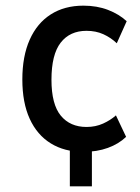

<svg xmlns="http://www.w3.org/2000/svg" viewBox="-20 -528 496 679"><path d="M227 131V-43H305V131ZM275 9Q208 9 159.5 -21Q111 -51 85 -108Q59 -165 59 -247Q59 -329 85 -387.5Q111 -446 159.5 -477Q208 -508 275 -508Q323 -508 362 -493Q401 -478 428 -453L393 -375Q372 -395 345.5 -407Q319 -419 286 -419Q227 -419 194.5 -377Q162 -335 162 -246Q162 -159 195 -119Q228 -79 286 -79Q318 -79 344.5 -91Q371 -103 390 -120L426 -44Q400 -19 361.5 -5Q323 9 275 9Z"/></svg>

Font: Nunito Sans 7pt Condensed SemiBold
Style: Regular
Weight: 600
Width: 3
Designer: Vernon Adams
Foundry: Vernon Adams
Version: Version 3.101;gftools[0.9.27]